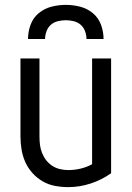

<svg xmlns="http://www.w3.org/2000/svg" viewBox="-20 -760 540 788"><path d="M260 8Q233 8 206 3Q179 -2 155.5 -15.5Q132 -29 113.5 -49.5Q95 -70 84 -94.5Q73 -119 68.5 -146Q64 -173 64 -200V-520H142V-200Q142 -183 144 -166Q146 -149 152.5 -132.5Q159 -116 169.5 -102.5Q180 -89 194.5 -79.5Q209 -70 226 -66Q243 -62 260 -62Q286 -62 311 -68Q336 -74 358 -86V-520H436V-49Q398 -22 352.5 -7Q307 8 260 8ZM95 -600Q95 -630 105.5 -658.5Q116 -687 139 -706Q162 -725 191 -732.5Q220 -740 250 -740Q280 -740 309 -732.5Q338 -725 361 -706Q384 -687 394.5 -658.5Q405 -630 405 -600H335Q335 -616 329 -632Q323 -648 311 -658.5Q299 -669 282.5 -673Q266 -677 250 -677Q234 -677 217.5 -673Q201 -669 189 -658.5Q177 -648 171 -632Q165 -616 165 -600Z"/></svg>

Font: Moesevka
Style: Regular
Weight: 400
Monospace: yes
Designer: Belleve Invis
Foundry: Belleve Invis
Version: Version 32.5.0; ttfautohint (v1.8.4)